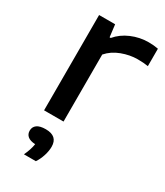

<svg xmlns="http://www.w3.org/2000/svg" viewBox="-196 -631 816 949"><g transform="rotate(30 212.0 -156.0)"><path d="M82.5 -544H174L182.5 -474.5H189Q218.5 -510 265.2 -530Q312 -550 363 -550Q392 -550 417.5 -545V-445.5Q393 -450 357.5 -450Q313.5 -450 268 -433Q222.5 -416 193.5 -382.5V0H82.5ZM205 137.5Q205 161 196.5 188.2Q188 215.5 173 238H105Q123.5 198.5 128 167Q99 165.5 85 153.8Q71 142 71 122Q71 100.5 87.5 88.5Q104 76.5 137 76.5Q205 76.5 205 137.5Z"/></g></svg>

Font: Encode Sans Expanded Medium
Style: Regular
Weight: 500
Width: 7
Designer: Multiple Designers
Foundry: Impallari Type
Version: Version 2.000